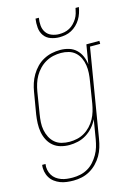

<svg xmlns="http://www.w3.org/2000/svg" viewBox="-140 -824 793 1112"><g transform="rotate(-15 256.0 -268.5)"><path d="M159 213Q139 213 118.5 210.5Q98 208 80 201Q62 194 46.5 182.5Q31 171 21 154.5Q11 138 7 118Q3 98 6 78H26Q23 96 26.5 113Q30 130 38.5 144.5Q47 159 60.5 169Q74 179 90 185Q106 191 123.5 193Q141 195 159 195Q182 195 205 190Q228 185 249 173Q270 161 286.5 142.5Q303 124 315 103Q327 82 333.5 60Q340 38 344 15L363 -100Q351 -75 332.5 -54Q314 -33 290.5 -18.5Q267 -4 240.5 2Q214 8 189 8Q162 8 137 1Q112 -6 93 -22Q74 -38 62.5 -60.5Q51 -83 46.5 -108Q42 -133 43 -160Q44 -187 48 -213L70 -343Q74 -368 82 -392.5Q90 -417 103.5 -440Q117 -463 136 -482.5Q155 -502 178.5 -514.5Q202 -527 227 -532.5Q252 -538 278 -538Q305 -538 330 -530.5Q355 -523 373.5 -505.5Q392 -488 402 -464.5Q412 -441 415 -415L434 -530H512V-512H451L363 18Q359 43 351.5 67.5Q344 92 331 114.5Q318 137 299 156.5Q280 176 257 189Q234 202 209 207.5Q184 213 159 213ZM195 -10Q217 -10 240 -15Q263 -20 283.5 -32Q304 -44 321 -62Q338 -80 349.5 -101Q361 -122 367.5 -144Q374 -166 378 -189L399 -319Q403 -342 404.5 -366Q406 -390 402.5 -413Q399 -436 389.5 -456.5Q380 -477 363.5 -492Q347 -507 324.5 -513.5Q302 -520 278 -520Q255 -520 232 -515Q209 -510 187.5 -498Q166 -486 148.5 -468Q131 -450 119 -429Q107 -408 100 -385.5Q93 -363 89 -340L68 -210Q64 -186 62.5 -162Q61 -138 65.5 -115Q70 -92 80.5 -71.5Q91 -51 108 -36.5Q125 -22 148 -16Q171 -10 195 -10ZM295 -610Q268 -610 243 -619Q218 -628 203.5 -648.5Q189 -669 186.5 -696Q184 -723 188 -750H208Q204 -727 206 -704Q208 -681 220 -663Q232 -645 253.5 -636.5Q275 -628 298 -628Q314 -628 329.5 -631Q345 -634 360 -642Q375 -650 387 -662.5Q399 -675 407.5 -689Q416 -703 420.5 -718.5Q425 -734 428 -750H448Q445 -732 439 -714Q433 -696 423 -679.5Q413 -663 398.5 -649Q384 -635 367 -626Q350 -617 331.5 -613.5Q313 -610 295 -610Z"/></g></svg>

Font: Iosevka Slab Thin
Style: Italic
Weight: 100
Italic angle: -9°
Monospace: yes
Designer: Belleve Invis
Foundry: Belleve Invis
Version: Version 11.1.1; ttfautohint (v1.8.3)